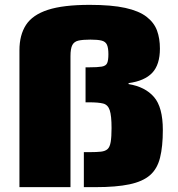

<svg xmlns="http://www.w3.org/2000/svg" viewBox="-20 -770 733 790"><path d="M60 0V-563Q60 -626 87 -667.5Q114 -709 177 -729.5Q240 -750 349 -750Q439 -750 495.5 -737.5Q552 -725 583 -701Q614 -677 626 -644.5Q638 -612 638 -570Q638 -504 606.5 -470.5Q575 -437 509 -428V-424Q577 -413 613.5 -371Q650 -329 650 -235Q650 -167 638.5 -121Q627 -75 597 -49Q567 -23 512.5 -11.5Q458 0 374 0H325V-144H349Q378 -144 395.5 -146Q413 -148 422.5 -156.5Q432 -165 435.5 -186Q439 -207 439 -243Q439 -294 431.5 -316.5Q424 -339 404.5 -344Q385 -349 347 -349H332V-493H347Q382 -493 399 -496Q416 -499 421 -510.5Q426 -522 426 -547Q426 -573 420 -586Q414 -599 398 -603Q382 -607 352 -607Q321 -607 303 -603Q285 -599 277.5 -584.5Q270 -570 270 -539V0Z"/></svg>

Font: Saira Expanded ExtraBold
Style: Regular
Weight: 800
Width: 7
Designer: Hector Gatti with collaboration of the Omnibus-Type team
Foundry: Omnibus-Type
Version: Version 1.101